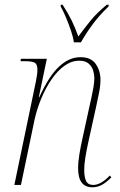

<svg xmlns="http://www.w3.org/2000/svg" viewBox="-20 -786 512 816"><path d="M373 10Q312 10 312 -70Q312 -98 317.5 -131Q323 -164 331 -200L362 -342Q364 -351 368.5 -371Q373 -391 377 -414Q381 -437 381 -454Q381 -469 376 -486Q371 -503 357 -515.5Q343 -528 317 -528Q284 -528 254 -506.5Q224 -485 199 -448.5Q174 -412 155.5 -367.5Q137 -323 127 -278L69 0H41L133 -442Q135 -454 137 -466Q139 -478 139 -490Q139 -512 128.5 -519Q118 -526 84 -526H67L69 -536H179L145 -373H147Q188 -463 231 -503Q274 -543 322 -543Q367 -543 387 -514Q407 -485 407 -447Q407 -421 400.5 -389.5Q394 -358 388 -330L356 -185Q349 -153 343.5 -121.5Q338 -90 338 -62Q338 -33 346 -16.5Q354 0 377 0Q390 0 406.5 -8Q423 -16 447 -40L453 -32Q429 -8 410.5 1Q392 10 373 10ZM294 -606Q291 -628 281.5 -656Q272 -684 260.5 -711.5Q249 -739 238 -758V-766H246Q270 -729 284.5 -699Q299 -669 313 -631Q335 -661 363 -696Q391 -731 434 -766H442L441 -758Q402 -721 373 -681.5Q344 -642 324 -606Z"/></svg>

Font: Noto Serif Display SemiCondensed Thin
Style: Italic
Weight: 100
Width: 4
Italic angle: -12°
Designer: Monotype Design Team
Foundry: Monotype Imaging Inc.
Version: Version 2.009